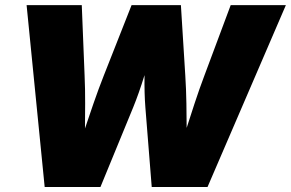

<svg xmlns="http://www.w3.org/2000/svg" viewBox="-20 -748 1164 768"><path d="M158.7 0 86.4 -727.5H307.1L318.4 -445.3Q320.8 -392.1 320.6 -334.2Q320.3 -276.4 319.8 -218.8Q319.3 -161.1 319.3 -107.4H275.9Q295.4 -161.1 314.7 -218.8Q334 -276.4 354 -334.2Q374 -392.1 395 -445.3L506.3 -727.5H703.6L721.2 -445.3Q724.6 -392.1 725.6 -334.2Q726.6 -276.4 726.8 -218.8Q727.1 -161.1 728.5 -107.4H684.6Q702.6 -161.1 720.9 -218.8Q739.3 -276.4 758.3 -334.2Q777.3 -392.1 797.4 -445.3L902.8 -727.5H1123.5L810.1 0H586.9L561.5 -318.4Q557.1 -374 558.1 -445.1Q559.1 -516.1 555.7 -598.1H611.3Q579.1 -516.1 557.4 -445.3Q535.6 -374.5 512.7 -318.4L381.8 0Z"/></svg>

Font: Inter 24pt Black
Style: Italic
Weight: 900
Italic angle: -9.3988°
Designer: Rasmus Andersson
Foundry: rsms
Version: Version 4.001;git-66647c0bb